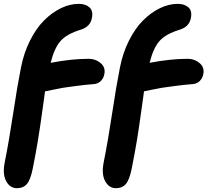

<svg xmlns="http://www.w3.org/2000/svg" viewBox="-20 -780 1086 1005"><path d="M68.8 205.1Q32.2 205.1 12.2 168Q-7.8 130.9 4.9 68.8Q27.8 -45.9 49.1 -187.5Q70.3 -329.1 89.8 -426.8Q105 -503.9 137.2 -567.9Q169.4 -631.8 210.7 -673.1Q252 -714.4 298.8 -737.1Q345.7 -759.8 392.1 -759.8Q427.7 -759.8 448.2 -741.5Q468.8 -723.1 460.9 -685.1Q452.6 -640.6 403.8 -625Q329.6 -602.5 296.9 -565.4Q264.2 -528.3 245.1 -451.2Q355 -472.2 444.8 -472.2Q480.5 -472.2 507.1 -449.5Q533.7 -426.8 525.9 -391.1Q522 -370.6 507.6 -356Q493.2 -341.3 471.2 -339.8Q421.4 -335.9 375.2 -329.8Q329.1 -323.7 308.8 -320.3Q288.6 -316.9 252.4 -309.3Q216.3 -301.8 215.8 -301.8Q213.4 -285.6 201.7 -200.2Q189.9 -114.7 178.7 -46.1Q167.5 22.5 150.9 105Q139.2 162.1 120.4 183.6Q101.6 205.1 68.8 205.1ZM586.9 205.1Q550.3 205.1 530.3 168Q510.3 130.9 522.9 68.8Q545.9 -45.9 567.1 -187.5Q588.4 -329.1 607.9 -426.8Q623 -503.9 655.3 -567.9Q687.5 -631.8 728.8 -673.1Q770 -714.4 816.9 -737.1Q863.8 -759.8 910.2 -759.8Q945.8 -759.8 966.3 -741.5Q986.8 -723.1 979 -685.1Q970.7 -640.6 921.9 -625Q847.7 -602.5 814.9 -565.4Q782.2 -528.3 763.2 -451.2Q873 -472.2 962.9 -472.2Q998.5 -472.2 1025.1 -449.5Q1051.8 -426.8 1043.9 -391.1Q1040 -370.6 1025.4 -356Q1010.7 -341.3 988.8 -339.8Q939 -335.9 893.1 -329.8Q847.2 -323.7 826.7 -320.3Q806.2 -316.9 770.8 -309.6Q735.4 -302.2 733.9 -301.8Q731.4 -285.6 719.7 -200.2Q708 -114.7 696.8 -46.1Q685.5 22.5 668.9 105Q657.2 162.1 638.4 183.6Q619.6 205.1 586.9 205.1Z"/></svg>

Font: Shantell Sans Irregular
Style: Bold Italic
Weight: 700
Italic angle: -11.31°
Designer: Stephen Nixon, Anya Danilova, Shantell Martin
Foundry: Arrow Type
Version: Version 1.006;[9816181b4]